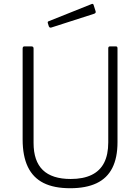

<svg xmlns="http://www.w3.org/2000/svg" viewBox="-20 -988 744 1018"><path d="M603 -234Q603 -152 575.5 -97.5Q548 -43 492 -16.5Q436 10 352 10Q266 10 210.5 -18Q155 -46 127.5 -103.5Q100 -161 100 -249V-730Q100 -742 109 -742H147Q158 -742 158 -731V-230Q158 -134 207 -86.5Q256 -39 355 -39Q421 -39 465.5 -60.5Q510 -82 532 -125Q554 -168 554 -233V-732Q554 -742 563 -742H595Q603 -742 603 -732V-234ZM476 -963 487 -928Q490 -919 479 -915L252 -842Q247 -841 244.5 -842Q242 -843 239 -848L234 -864Q231 -873 237 -875L467 -967Q473 -969 476 -963Z"/></svg>

Font: Libre Franklin Thin ExtraLight
Style: Regular
Weight: 250
Version: Version 3.000